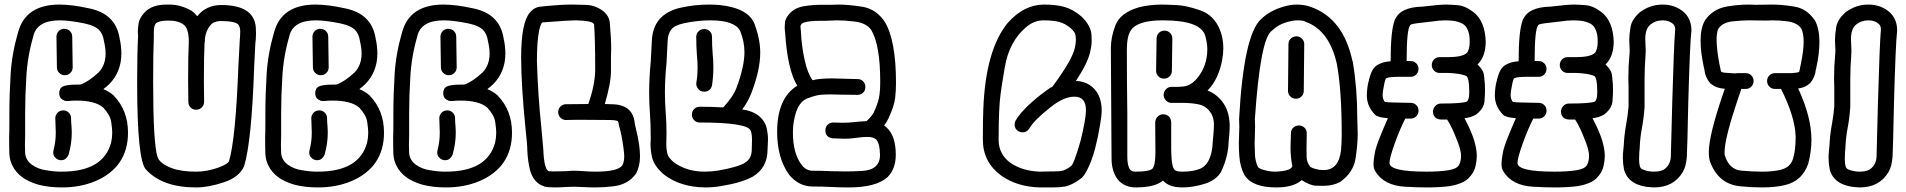

<svg xmlns="http://www.w3.org/2000/svg" viewBox="-20 -820 8340 840"><path d="M264 -491Q249 -491 239 -501Q229 -511 229 -526Q229 -558 228 -591.5Q227 -625 227 -659Q227 -674 237 -684Q247 -694 261 -694Q276 -694 286 -684Q296 -674 296 -659Q296 -627 297 -593.5Q298 -560 298 -526Q298 -511 288 -501Q278 -491 264 -491ZM247 -119Q242 -119 236 -121Q213 -131 213 -153Q213 -160 215 -166Q224 -201 224 -241Q224 -254 223 -269.5Q222 -285 222 -303Q222 -317 232 -327Q242 -337 257 -337Q271 -337 281 -327Q291 -317 291 -302Q291 -287 292.5 -271Q294 -255 294 -239Q294 -192 280 -143Q269 -119 247 -119ZM251 0Q135 0 73 -48Q24 -88 21 -147Q20 -174 20 -225Q21 -243 21 -284V-322Q21 -405 26.5 -496Q32 -587 60 -682Q94 -800 240 -800Q295 -800 367 -784Q486 -761 503 -654Q511 -618 511 -586Q511 -507 459 -453L458 -452Q449 -443 432 -430Q459 -419 479 -401V-400Q540 -336 540 -240Q540 -88 396 -27Q331 0 251 0ZM250 -69Q432 -69 466 -196V-197Q471 -217 471 -240Q471 -257 466.5 -287Q462 -317 431 -350Q395 -380 315 -380Q296 -380 277 -378H272Q261 -378 250 -386.5Q239 -395 239 -413Q239 -425 246 -435Q258 -450 319 -450H332Q368 -463 410 -502Q442 -534 442 -586Q442 -610 435 -639V-640Q430 -672 413 -689.5Q396 -707 352 -717Q285 -731 242 -731Q143 -731 126 -663V-662Q100 -574 95 -481Q90 -400 90 -321V-224Q89 -208 89 -191L90 -150Q93 -118 120 -99Q147 -80 182 -75H183Q217 -69 250 -69Z M838 -69Q886 -69 936 -87Q978 -103 982 -115Q1011 -212 1023 -532L1029 -644Q1031 -667 1031 -685Q1030 -703 1023 -712Q1010 -728 944 -728Q915 -727 901 -710Q876 -681 876 -635L875 -634Q872 -576 872 -470Q872 -420 873 -375Q873 -361 863.5 -350.5Q854 -340 837 -340Q824 -340 814.5 -349Q805 -358 804 -373Q803 -420 803 -470Q803 -575 806 -638Q806 -695 783 -712.5Q760 -730 717 -730Q676 -730 662 -718Q653 -706 653 -683V-658Q650 -590 650 -462Q650 -194 669 -134Q678 -105 730 -85Q771 -69 838 -69ZM838 0Q690 0 619 -78Q580 -117 580 -458Q580 -582 584 -660L583 -682Q583 -696 586.5 -718.5Q590 -741 613 -766Q645 -800 709 -800H722Q770 -800 818 -773Q832 -763 843 -749Q882 -798 948 -798Q1090 -798 1099 -702L1100 -675Q1100 -648 1097 -628L1092 -529Q1081 -201 1048 -93Q1027 -45 959.5 -22.5Q892 0 838 0Z M1384 -491Q1369 -491 1359 -501Q1349 -511 1349 -526Q1349 -558 1348 -591.5Q1347 -625 1347 -659Q1347 -674 1357 -684Q1367 -694 1381 -694Q1396 -694 1406 -684Q1416 -674 1416 -659Q1416 -627 1417 -593.5Q1418 -560 1418 -526Q1418 -511 1408 -501Q1398 -491 1384 -491ZM1367 -119Q1362 -119 1356 -121Q1333 -131 1333 -153Q1333 -160 1335 -166Q1344 -201 1344 -241Q1344 -254 1343 -269.5Q1342 -285 1342 -303Q1342 -317 1352 -327Q1362 -337 1377 -337Q1391 -337 1401 -327Q1411 -317 1411 -302Q1411 -287 1412.5 -271Q1414 -255 1414 -239Q1414 -192 1400 -143Q1389 -119 1367 -119ZM1371 0Q1255 0 1193 -48Q1144 -88 1141 -147Q1140 -174 1140 -225Q1141 -243 1141 -284V-322Q1141 -405 1146.5 -496Q1152 -587 1180 -682Q1214 -800 1360 -800Q1415 -800 1487 -784Q1606 -761 1623 -654Q1631 -618 1631 -586Q1631 -507 1579 -453L1578 -452Q1569 -443 1552 -430Q1579 -419 1599 -401V-400Q1660 -336 1660 -240Q1660 -88 1516 -27Q1451 0 1371 0ZM1370 -69Q1552 -69 1586 -196V-197Q1591 -217 1591 -240Q1591 -257 1586.5 -287Q1582 -317 1551 -350Q1515 -380 1435 -380Q1416 -380 1397 -378H1392Q1381 -378 1370 -386.5Q1359 -395 1359 -413Q1359 -425 1366 -435Q1378 -450 1439 -450H1452Q1488 -463 1530 -502Q1562 -534 1562 -586Q1562 -610 1555 -639V-640Q1550 -672 1533 -689.5Q1516 -707 1472 -717Q1405 -731 1362 -731Q1263 -731 1246 -663V-662Q1220 -574 1215 -481Q1210 -400 1210 -321V-224Q1209 -208 1209 -191L1210 -150Q1213 -118 1240 -99Q1267 -80 1302 -75H1303Q1337 -69 1370 -69Z M1944 -491Q1929 -491 1919 -501Q1909 -511 1909 -526Q1909 -558 1908 -591.5Q1907 -625 1907 -659Q1907 -674 1917 -684Q1927 -694 1941 -694Q1956 -694 1966 -684Q1976 -674 1976 -659Q1976 -627 1977 -593.5Q1978 -560 1978 -526Q1978 -511 1968 -501Q1958 -491 1944 -491ZM1927 -119Q1922 -119 1916 -121Q1893 -131 1893 -153Q1893 -160 1895 -166Q1904 -201 1904 -241Q1904 -254 1903 -269.5Q1902 -285 1902 -303Q1902 -317 1912 -327Q1922 -337 1937 -337Q1951 -337 1961 -327Q1971 -317 1971 -302Q1971 -287 1972.5 -271Q1974 -255 1974 -239Q1974 -192 1960 -143Q1949 -119 1927 -119ZM1931 0Q1815 0 1753 -48Q1704 -88 1701 -147Q1700 -174 1700 -225Q1701 -243 1701 -284V-322Q1701 -405 1706.5 -496Q1712 -587 1740 -682Q1774 -800 1920 -800Q1975 -800 2047 -784Q2166 -761 2183 -654Q2191 -618 2191 -586Q2191 -507 2139 -453L2138 -452Q2129 -443 2112 -430Q2139 -419 2159 -401V-400Q2220 -336 2220 -240Q2220 -88 2076 -27Q2011 0 1931 0ZM1930 -69Q2112 -69 2146 -196V-197Q2151 -217 2151 -240Q2151 -257 2146.5 -287Q2142 -317 2111 -350Q2075 -380 1995 -380Q1976 -380 1957 -378H1952Q1941 -378 1930 -386.5Q1919 -395 1919 -413Q1919 -425 1926 -435Q1938 -450 1999 -450H2012Q2048 -463 2090 -502Q2122 -534 2122 -586Q2122 -610 2115 -639V-640Q2110 -672 2093 -689.5Q2076 -707 2032 -717Q1965 -731 1922 -731Q1823 -731 1806 -663V-662Q1780 -574 1775 -481Q1770 -400 1770 -321V-224Q1769 -208 1769 -191L1770 -150Q1773 -118 1800 -99Q1827 -80 1862 -75H1863Q1897 -69 1930 -69Z M2585 -69Q2684 -69 2703 -97Q2711 -113 2711 -137Q2711 -149 2707 -178Q2700 -230 2689 -267Q2686 -287 2683 -290L2681 -291Q2669 -295 2651 -295L2508 -296L2456 -295Q2442 -295 2432 -305Q2422 -315 2422 -330Q2422 -344 2432 -354Q2442 -364 2456 -364L2554 -365Q2582 -445 2584 -510Q2584 -654 2579 -714V-716H2577Q2570 -729 2502 -731Q2470 -731 2353 -722Q2346 -718 2339 -688Q2329 -641 2329 -551Q2334 -398 2348 -266L2357 -166Q2360 -82 2380 -71Q2387 -70 2400 -70Q2428 -70 2455 -71Q2476 -73 2491 -73Q2511 -73 2536 -71Q2561 -69 2585 -69ZM2584 0Q2558 0 2533.5 -1.5Q2509 -3 2491 -3L2458 -2Q2429 0 2406 0Q2379 0 2361 -4Q2361 -5 2360 -5Q2315 -19 2299 -75Q2289 -116 2287 -162V-163Q2287 -187 2279 -259Q2260 -448 2260 -568Q2260 -723 2299 -766Q2318 -789 2346 -791L2374 -794Q2434 -800 2485 -800Q2504 -800 2545.5 -798.5Q2587 -797 2622 -769Q2645 -749 2648 -720Q2654 -650 2654 -606L2653 -574V-510Q2653 -456 2626 -365Q2642 -365 2654 -364Q2749 -364 2757 -281V-280L2763 -253Q2780 -185 2780 -136Q2780 -94 2763 -61Q2762 -61 2762 -60Q2729 -13 2664 -5Q2624 0 2584 0Z M3061 -419Q3041 -419 3032 -435Q3026 -444 3026 -454L3027 -461Q3032 -491 3032 -525Q3032 -550 3029 -578Q3026 -618 3026 -660Q3027 -675 3037 -684Q3047 -693 3062 -693Q3077 -692 3086 -682.5Q3095 -673 3095 -660V-657Q3095 -622 3098 -583Q3101 -554 3101 -526Q3101 -486 3095 -446Q3088 -419 3061 -419ZM3066 0Q2956 -1 2884 -57Q2840 -95 2832 -135Q2826 -163 2826 -191L2827 -211Q2827 -280 2823.5 -324Q2820 -368 2820 -415Q2820 -479 2827 -550L2832 -644Q2838 -758 2956 -786H2957Q3018 -800 3082 -800Q3105 -800 3129 -798Q3256 -784 3282 -713V-712Q3306 -648 3306 -590Q3306 -514 3268 -415Q3252 -373 3227 -341L3245 -338Q3310 -323 3331 -271Q3340 -240 3340 -209L3338 -165Q3338 -86 3273 -47Q3223 -20 3135 -6Q3100 0 3066 0ZM3064 -69Q3092 -69 3123 -74Q3208 -89 3238.5 -107.5Q3269 -126 3269 -165L3270 -208Q3270 -235 3264 -249Q3249 -284 3041 -284Q3027 -284 3017 -294Q3007 -304 3007 -318Q3007 -333 3017 -343Q3027 -353 3041 -353Q3099 -353 3144 -350Q3188 -397 3203 -438Q3237 -530 3237 -592Q3237 -639 3218 -685Q3194 -731 3088 -731Q3032 -731 2971 -718Q2930 -709 2916 -690Q2902 -671 2901 -641L2896 -545Q2889 -475 2889 -415Q2889 -372 2892.5 -327.5Q2896 -283 2896 -236L2895 -189Q2895 -169 2899 -150Q2903 -131 2927 -111Q2982 -69 3064 -69Z M3693 0Q3656 0 3616.5 -2Q3577 -4 3536 -4Q3475 -4 3433 -55Q3380 -127 3380 -243Q3380 -391 3468 -445Q3425 -516 3415 -677Q3415 -681 3414 -684L3413 -701Q3413 -709 3414.5 -723.5Q3416 -738 3432 -758Q3456 -786 3498 -793Q3534 -799 3572 -799H3616L3648 -800Q3693 -800 3752.5 -790.5Q3812 -781 3850 -726Q3900 -645 3900 -456Q3900 -423 3896 -389.5Q3892 -356 3867 -302Q3859 -285 3848 -271L3858 -263Q3899 -227 3899 -143Q3899 -81 3863 -45Q3813 0 3693 0ZM3680 -70Q3709 -70 3750 -72Q3830 -76 3830 -142Q3829 -195 3812 -211Q3799 -221 3776 -221Q3753 -221 3726.5 -217Q3700 -213 3675 -213L3620 -215Q3591 -221 3591 -249Q3591 -267 3604 -277Q3613 -284 3625 -284Q3646 -284 3661 -283H3671Q3693 -283 3718.5 -286Q3744 -289 3771 -290Q3795 -312 3804 -330V-331Q3824 -374 3828 -407Q3831 -430 3831 -461Q3831 -625 3791 -690Q3768 -721 3716 -726Q3677 -731 3641 -731Q3629 -731 3616 -730Q3603 -729 3590 -729H3569Q3524 -729 3499 -722Q3486 -717 3486 -714Q3482 -710 3482 -703L3484 -682V-681Q3487 -619 3500 -559Q3513 -499 3535 -469Q3564 -477 3621 -477L3732 -474Q3747 -474 3756.5 -464Q3766 -454 3766 -439Q3766 -424 3756 -414.5Q3746 -405 3732 -405H3731Q3686 -405 3655 -406L3612 -407Q3593 -407 3572.5 -405.5Q3552 -404 3519 -392Q3471 -378 3456 -304Q3449 -273 3449 -240Q3449 -149 3487 -99Q3506 -73 3536 -73Q3579 -73 3620 -71Z M4586 0H4528Q4429 -3 4360 -52Q4280 -111 4280 -209Q4280 -306 4282 -343Q4292 -602 4389 -720Q4460 -800 4548 -800Q4600 -800 4637.5 -789.5Q4675 -779 4711 -748Q4752 -709 4755 -669L4756 -646Q4756 -620 4751 -601Q4743 -550 4687 -466Q4720 -465 4746 -449Q4799 -415 4800 -338Q4800 -316 4793 -275Q4774 -160 4746 -97Q4725 -48 4706 -37L4705 -36Q4669 -10 4640 -4Q4616 0 4586 0ZM4528 -69 4574 -70H4590Q4612 -70 4627 -73Q4642 -76 4664 -92Q4677 -96 4708 -206Q4731 -300 4731 -338Q4731 -397 4681 -397Q4633 -397 4575 -350Q4505 -295 4484 -259Q4473 -241 4454 -241Q4445 -241 4437 -245Q4419 -255 4419 -275Q4419 -284 4423 -292Q4452 -342 4535 -407Q4578 -440 4584 -440L4586 -443Q4673 -561 4683 -613Q4687 -632 4687 -647Q4687 -653 4685.5 -666Q4684 -679 4665 -696Q4641 -717 4614 -724Q4587 -731 4545 -731Q4504 -731 4469 -701Q4395 -638 4376 -526Q4363 -450 4358 -412Q4349 -352 4349 -208Q4349 -146 4400 -108Q4452 -72 4528 -69Z M5153 0Q5095 0 5068 -30Q5033 0 4948 0Q4905 0 4876 -28Q4843 -65 4843 -127L4840 -610Q4840 -658 4860.5 -710.5Q4881 -763 4959 -787Q5007 -800 5065 -800Q5080 -800 5125.5 -798Q5171 -796 5232 -774.5Q5293 -753 5319 -685Q5332 -649 5332 -609Q5332 -584 5327 -558Q5311 -472 5263 -424Q5309 -406 5336 -363Q5360 -324 5360 -266Q5360 -244 5355 -197V-196Q5353 -133 5322 -68Q5300 -31 5249.5 -15.5Q5199 0 5153 0ZM5153 -69Q5196 -69 5226 -80Q5282 -100 5286 -202L5288 -224Q5291 -253 5291 -279Q5290 -305 5278 -326H5277Q5258 -357 5221 -364Q5192 -370 5145 -370H5105Q5091 -370 5081 -380.5Q5071 -391 5071 -405Q5071 -419 5081 -429.5Q5091 -440 5105 -440H5138L5148 -441Q5187 -441 5217 -477Q5262 -531 5262 -605Q5262 -631 5253 -663Q5234 -731 5068 -731Q4957 -731 4928 -688Q4910 -663 4910 -601Q4910 -460 4912 -326V-134Q4912 -93 4925 -77Q4933 -69 4948 -69Q5007 -69 5022 -82Q5035 -98 5035 -154L5034 -285Q5035 -300 5045 -310Q5055 -320 5069 -320Q5102 -318 5104 -285V-163Q5105 -88 5120 -76Q5128 -69 5153 -69ZM5072 -476Q5058 -476 5048 -486Q5038 -496 5038 -510Q5038 -551 5039 -583.5Q5040 -616 5040 -651Q5040 -666 5050 -676Q5060 -686 5075 -686Q5089 -686 5099 -676Q5109 -666 5109 -651Q5109 -614 5108 -582Q5107 -550 5107 -510Q5107 -496 5097 -486Q5087 -476 5072 -476Z M5650 -388Q5635 -388 5625 -398Q5615 -408 5615 -422L5617 -627Q5617 -641 5627 -651Q5637 -661 5652 -661Q5666 -661 5676 -651Q5686 -641 5686 -627L5684 -422Q5684 -408 5674 -398Q5664 -388 5650 -388ZM5564 0Q5460 0 5426 -52Q5425 -52 5425 -53Q5405 -90 5402 -138Q5400 -166 5400 -194L5402 -266L5401 -299Q5421 -667 5497 -736Q5534 -773 5596 -791Q5626 -800 5654 -800Q5685 -800 5714 -790Q5857 -740 5897 -553L5898 -552Q5918 -435 5918 -306V-305Q5918 -290 5919 -272Q5920 -254 5920 -235Q5920 -188 5910.5 -126.5Q5901 -65 5843 -24Q5812 -7 5770 -7Q5765 -7 5738.5 -7.5Q5712 -8 5675 -32Q5639 0 5564 0ZM5576 -70Q5628 -74 5634 -93Q5626 -133 5626 -175Q5626 -192 5627 -209Q5628 -226 5628 -239Q5628 -252 5638 -261.5Q5648 -271 5663 -271Q5677 -271 5687 -261.5Q5697 -252 5697 -237L5696 -166Q5696 -155 5696.5 -133Q5697 -111 5710 -94V-93Q5716 -84 5753 -77L5771 -76Q5837 -76 5847 -163Q5850 -197 5850 -230Q5850 -426 5829 -539Q5796 -688 5691 -725Q5684 -731 5655 -731Q5635 -731 5603 -721Q5571 -711 5545 -686Q5494 -654 5470 -298Q5471 -282 5471 -265L5469 -192Q5469 -172 5470.5 -142.5Q5472 -113 5484 -89Q5490 -81 5515 -75Q5534 -69 5560 -69Z M6221 -69Q6278 -69 6315.5 -75Q6353 -81 6362.5 -97Q6372 -113 6372 -139Q6372 -160 6359 -195Q6331 -269 6311 -297H6284Q6251 -299 6249 -332Q6250 -347 6260 -357Q6270 -367 6284 -367Q6380 -367 6398 -376Q6408 -384 6408 -418Q6408 -482 6394 -488Q6369 -499 6313 -501H6302Q6290 -501 6277 -501Q6264 -501 6254 -511Q6244 -521 6244 -535Q6244 -550 6254 -560Q6264 -570 6278 -570H6314Q6377 -570 6397 -588Q6410 -603 6410 -638Q6410 -691 6385 -712Q6359 -731 6305 -731Q6276 -731 6246 -726Q6166 -718 6153 -713L6150 -710Q6134 -694 6134 -553H6152Q6166 -553 6176 -543Q6186 -533 6186 -519Q6186 -504 6176 -494Q6166 -484 6152 -484H6099Q6059 -484 6045 -478Q6041 -476 6037 -457Q6029 -421 6029 -403Q6029 -386 6039 -374Q6058 -371 6152 -370Q6166 -370 6176 -360.5Q6186 -351 6186 -336Q6186 -321 6176.5 -311.5Q6167 -302 6152 -301H6128Q6104 -254 6081.5 -191Q6059 -128 6059 -107Q6059 -69 6221 -69ZM6222 0Q6180 0 6128 -3Q6036 -8 5998 -69Q5989 -81 5989 -104Q5989 -119 5995.5 -154.5Q6002 -190 6052 -303Q6008 -306 5996 -318Q5960 -355 5960 -401Q5960 -435 5968 -466L5969 -467L5970 -476H5971Q5981 -520 6005 -535Q6029 -550 6064 -552Q6064 -687 6082 -732Q6105 -789 6203 -791Q6278 -800 6306 -800Q6323 -800 6356.5 -797.5Q6390 -795 6428 -766Q6477 -726 6480 -639Q6480 -575 6447 -541Q6446 -539 6444 -538Q6472 -512 6473 -486Q6477 -455 6477 -427Q6477 -408 6474.5 -376.5Q6472 -345 6438 -319Q6417 -306 6387 -303Q6441 -203 6441 -137Q6441 -120 6435.5 -93Q6430 -66 6405.5 -41Q6381 -16 6324 -6Q6283 0 6222 0Z M6781 -69Q6838 -69 6875.5 -75Q6913 -81 6922.5 -97Q6932 -113 6932 -139Q6932 -160 6919 -195Q6891 -269 6871 -297H6844Q6811 -299 6809 -332Q6810 -347 6820 -357Q6830 -367 6844 -367Q6940 -367 6958 -376Q6968 -384 6968 -418Q6968 -482 6954 -488Q6929 -499 6873 -501H6862Q6850 -501 6837 -501Q6824 -501 6814 -511Q6804 -521 6804 -535Q6804 -550 6814 -560Q6824 -570 6838 -570H6874Q6937 -570 6957 -588Q6970 -603 6970 -638Q6970 -691 6945 -712Q6919 -731 6865 -731Q6836 -731 6806 -726Q6726 -718 6713 -713L6710 -710Q6694 -694 6694 -553H6712Q6726 -553 6736 -543Q6746 -533 6746 -519Q6746 -504 6736 -494Q6726 -484 6712 -484H6659Q6619 -484 6605 -478Q6601 -476 6597 -457Q6589 -421 6589 -403Q6589 -386 6599 -374Q6618 -371 6712 -370Q6726 -370 6736 -360.5Q6746 -351 6746 -336Q6746 -321 6736.5 -311.5Q6727 -302 6712 -301H6688Q6664 -254 6641.5 -191Q6619 -128 6619 -107Q6619 -69 6781 -69ZM6782 0Q6740 0 6688 -3Q6596 -8 6558 -69Q6549 -81 6549 -104Q6549 -119 6555.5 -154.5Q6562 -190 6612 -303Q6568 -306 6556 -318Q6520 -355 6520 -401Q6520 -435 6528 -466L6529 -467L6530 -476H6531Q6541 -520 6565 -535Q6589 -550 6624 -552Q6624 -687 6642 -732Q6665 -789 6763 -791Q6838 -800 6866 -800Q6883 -800 6916.5 -797.5Q6950 -795 6988 -766Q7037 -726 7040 -639Q7040 -575 7007 -541Q7006 -539 7004 -538Q7032 -512 7033 -486Q7037 -455 7037 -427Q7037 -408 7034.5 -376.5Q7032 -345 6998 -319Q6977 -306 6947 -303Q7001 -203 7001 -137Q7001 -120 6995.5 -93Q6990 -66 6965.5 -41Q6941 -16 6884 -6Q6843 0 6782 0Z M7216 0Q7105 -3 7085 -79Q7080 -104 7080 -129Q7080 -145 7081.5 -159Q7083 -173 7084 -184Q7086 -230 7094 -273Q7102 -316 7105 -355V-435L7104 -478Q7104 -530 7109 -582L7110 -600Q7110 -610 7109 -621Q7108 -632 7108 -644Q7108 -668 7113.5 -701.5Q7119 -735 7154 -766Q7199 -800 7254 -800Q7311 -800 7350 -764Q7380 -734 7380 -687Q7373 -624 7366 -364Q7362 -168 7360 -136Q7357 -92 7342 -67Q7302 0 7216 0ZM7216 -69Q7250 -69 7266 -83Q7290 -104 7290 -139Q7290 -163 7296 -369Q7303 -620 7309 -692Q7309 -706 7300 -715Q7283 -731 7254 -731Q7223 -731 7200.5 -712.5Q7178 -694 7178 -649L7180 -599L7179 -575Q7175 -524 7175 -471V-353Q7172 -306 7164 -263.5Q7156 -221 7154 -181Q7154 -168 7152 -155L7151 -123Q7151 -105 7154.5 -92Q7158 -79 7175 -76L7176 -75Q7196 -69 7216 -69Z M7687 -69Q7741 -69 7774 -78Q7775 -78 7775 -79Q7812 -88 7824 -124Q7836 -160 7836 -223Q7833 -310 7772 -431H7745Q7731 -431 7721 -441Q7711 -451 7711 -466Q7711 -480 7721 -490Q7731 -500 7745 -500H7819Q7842 -502 7848 -504L7851 -505Q7854 -514 7856 -528Q7858 -534 7859 -542Q7871 -599 7871 -638Q7871 -675 7860 -696Q7841 -722 7797 -727Q7766 -731 7734 -731L7708 -730L7633 -731Q7600 -731 7559 -726.5Q7518 -722 7499 -696Q7492 -687 7490 -652Q7490 -605 7502 -542L7505 -528Q7508 -510 7511 -505L7524 -502L7568 -499Q7576 -499 7583 -500H7618Q7632 -500 7642 -490Q7652 -480 7652 -466Q7652 -451 7642 -441Q7632 -431 7618 -431H7598Q7594 -416 7586 -395Q7525 -215 7525 -155Q7525 -141 7527 -137Q7547 -78 7598 -73.5Q7649 -69 7687 -69ZM7687 0Q7645 0 7593 -5Q7497 -15 7461 -114Q7456 -131 7456 -154Q7456 -229 7521 -417Q7523 -425 7526 -432Q7489 -433 7462 -456Q7440 -482 7437 -514V-515L7434 -527Q7420 -593 7420 -642Q7420 -699 7440 -732Q7475 -782 7538 -792Q7586 -800 7633 -800L7660 -799L7733 -800Q7777 -800 7831 -791Q7885 -782 7919 -732H7920Q7940 -693 7940 -639Q7940 -586 7927 -527Q7926 -520 7924 -515V-514Q7921 -482 7899 -456Q7877 -436 7847 -433Q7905 -308 7905 -209Q7905 -156 7891 -104Q7865 -29 7792 -11Q7750 0 7687 0Z M8116 0Q8005 -3 7985 -79Q7980 -104 7980 -129Q7980 -145 7981.5 -159Q7983 -173 7984 -184Q7986 -230 7994 -273Q8002 -316 8005 -355V-435L8004 -478Q8004 -530 8009 -582L8010 -600Q8010 -610 8009 -621Q8008 -632 8008 -644Q8008 -668 8013.5 -701.5Q8019 -735 8054 -766Q8099 -800 8154 -800Q8211 -800 8250 -764Q8280 -734 8280 -687Q8273 -624 8266 -364Q8262 -168 8260 -136Q8257 -92 8242 -67Q8202 0 8116 0ZM8116 -69Q8150 -69 8166 -83Q8190 -104 8190 -139Q8190 -163 8196 -369Q8203 -620 8209 -692Q8209 -706 8200 -715Q8183 -731 8154 -731Q8123 -731 8100.5 -712.5Q8078 -694 8078 -649L8080 -599L8079 -575Q8075 -524 8075 -471V-353Q8072 -306 8064 -263.5Q8056 -221 8054 -181Q8054 -168 8052 -155L8051 -123Q8051 -105 8054.5 -92Q8058 -79 8075 -76L8076 -75Q8096 -69 8116 -69Z"/></svg>

Font: Bubblez Graffiti
Style: Regular
Weight: 400
Designer: GGBotNet
Foundry: GGBotNet
Version: 1.00